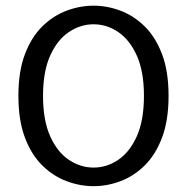

<svg xmlns="http://www.w3.org/2000/svg" viewBox="-20 -645 659 676"><path d="M309.7 10.5Q261.7 10.5 214.8 -7Q167.8 -24.5 129.3 -62.1Q90.8 -99.7 67.8 -160.4Q44.8 -221.2 44.8 -307.5Q44.8 -393.8 67.8 -454.3Q90.8 -514.8 129.3 -552.4Q167.8 -590 214.8 -607.5Q261.7 -625 309.7 -625Q357.2 -625 403.9 -607.5Q450.7 -590 489.1 -552.4Q527.5 -514.8 550.5 -454.3Q573.5 -393.8 573.5 -307.5Q573.5 -221.2 550.5 -160.4Q527.5 -99.7 489.1 -62.1Q450.7 -24.5 403.9 -7Q357.2 10.5 309.7 10.5ZM309.7 -55Q355.8 -55 396.2 -82.2Q436.7 -109.5 461.8 -165.4Q486.8 -221.3 486.8 -307.5Q486.8 -393.2 461.8 -449Q436.7 -504.8 396.2 -532.2Q355.8 -559.5 309.7 -559.5Q263.3 -559.5 222.5 -532.2Q181.7 -504.8 156.6 -449Q131.5 -393.2 131.5 -307.5Q131.5 -221.3 156.6 -165.4Q181.7 -109.5 222.5 -82.2Q263.3 -55 309.7 -55Z"/></svg>

Font: Sono ExtraLight
Style: Regular
Weight: 200
Designer: Tyler Finck
Foundry: Tyler Finck
Version: Version 2.112